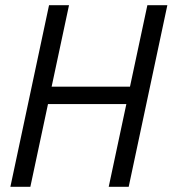

<svg xmlns="http://www.w3.org/2000/svg" viewBox="-20 -720 665 740"><path d="M20 0 169 -700H246L179 -386H481L548 -700H625L476 0H399L467 -319H165L97 0Z"/></svg>

Font: Red Hat Mono
Style: Italic
Weight: 400
Italic angle: -12°
Monospace: yes
Designer: Pentagram, MCKL
Foundry: MCKL
Version: Version 1.030